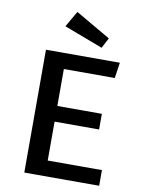

<svg xmlns="http://www.w3.org/2000/svg" viewBox="-99 -994 798 1062"><g transform="rotate(10 300.0 -463.0)"><path d="M229 -602V-394.5H479V-306.5H229V-88H533.5V0H113V-690H528L515 -602ZM248 -926 444.5 -812 414 -754 196.5 -836.5Z"/></g></svg>

Font: Fira Code Light Medium
Style: Regular
Weight: 500
Monospace: yes
Version: Version 5.002